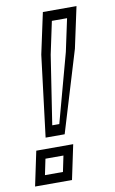

<svg xmlns="http://www.w3.org/2000/svg" viewBox="-119 -759 482 804"><g transform="rotate(-10 122.0 -357.0)"><path d="M42.5 -194 85 -539.5 122.5 -714H265.5L228 -539.5L123.5 -194ZM78.8 -240H108.8L188.2 -532.5L217.8 -671H153.2L123.8 -532.5ZM-36.5 0 -5.5 -147H151.5L120.5 0ZM12.5 -39.8H89L103 -107.2H26.5Z"/></g></svg>

Font: Tourney Thin
Style: Italic
Weight: 100
Italic angle: -12°
Designer: Tyler Finck
Foundry: Etcetera Type Co
Version: Version 1.015